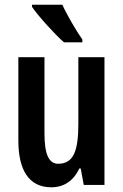

<svg xmlns="http://www.w3.org/2000/svg" viewBox="-20 -786 524 816"><path d="M245 -766H116V-757C142 -718 215 -638 252 -606H330V-618C306 -652 264 -723 245 -766ZM424 -543H313V-262C313 -149 295 -90 227 -90C187 -90 169 -132 169 -219V-543H58V-189C58 -66 101 10 198 10C252 10 293 -18 317 -70H323L336 0H424Z"/></svg>

Font: Noto Sans Devanagari ExtraCondensed SemiBold
Style: Regular
Weight: 600
Width: 2
Designer: Jelle Bosma - Monotype Design Team
Foundry: Monotype Imaging Inc.
Version: Version 2.004